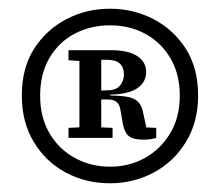

<svg xmlns="http://www.w3.org/2000/svg" viewBox="-20 -733 505 440"><path d="M338 -440V-417Q331 -415 324.5 -414Q318 -413 308 -413Q286 -413 276 -420.5Q266 -428 262 -447L256 -481Q254 -494 247 -499.5Q240 -505 227 -505H192V-525L226 -526Q246 -526 255 -537Q264 -548 264 -562Q264 -579 254.5 -587.5Q245 -596 226 -596H192V-618H234Q274 -618 294.5 -604.5Q315 -591 315 -568Q315 -545 295 -531Q275 -517 230 -516L235 -514Q273 -514 288.5 -505.5Q304 -497 308 -475L318 -429L289 -442ZM180 -442H192L238 -440V-417H137V-440ZM180 -592 137 -595V-618H187V-592ZM72 -514Q72 -464 93.5 -427.5Q115 -391 151.5 -371Q188 -351 232 -351Q276 -351 312 -371Q348 -391 370 -427.5Q392 -464 392 -514Q392 -564 370 -600.5Q348 -637 312 -656Q276 -675 232 -675Q188 -675 151.5 -656Q115 -637 93.5 -600.5Q72 -564 72 -514ZM162 -417V-618H212V-417ZM30 -514Q30 -577 58 -621Q86 -665 132 -689Q178 -713 232 -713Q286 -713 332 -689Q378 -665 406 -621Q434 -577 434 -514Q434 -453 406 -407.5Q378 -362 332 -337.5Q286 -313 232 -313Q177 -313 131 -337.5Q85 -362 57.5 -407.5Q30 -453 30 -514Z"/></svg>

Font: Source Serif 4 SemiBold
Style: Regular
Weight: 600
Designer: Frank Grießhammer
Foundry: Adobe Systems Incorporated
Version: Version 4.004;hotconv 1.0.116;makeotfexe 2.5.65601